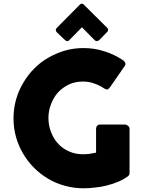

<svg xmlns="http://www.w3.org/2000/svg" viewBox="-20 -1016 791 1047"><path d="M548.8 -533.2Q523.4 -550.8 494.1 -560.5Q465.8 -571.3 432.6 -571.3Q390.6 -571.3 356.4 -555.7Q322.3 -539.1 296.9 -512.7Q272.5 -485.4 258.8 -449.2Q244.1 -413.1 244.1 -372.1Q244.1 -331.1 258.8 -294.9Q272.5 -258.8 296.9 -232.4Q322.3 -205.1 356.4 -190.4Q390.6 -174.8 432.6 -174.8Q450.2 -174.8 466.8 -176.8Q484.4 -179.7 503.9 -183.6Q503.9 -227.5 503.9 -314.5Q503.9 -324.2 509.8 -330.1Q514.6 -336.9 526.4 -336.9Q571.3 -336.9 662.1 -336.9Q669.9 -336.9 677.7 -330.1Q686.5 -324.2 686.5 -314.5Q686.5 -233.4 686.5 -72.3Q686.5 -58.6 671.9 -50.8Q648.4 -34.2 620.1 -23.4Q591.8 -11.7 560.5 -3.9Q529.3 3.9 498 6.8Q465.8 10.7 435.5 10.7Q382.8 10.7 334 -2.9Q285.2 -15.6 243.2 -41Q200.2 -66.4 166 -100.6Q130.9 -135.7 106.4 -177.7Q81.1 -219.7 67.4 -268.6Q53.7 -317.4 53.7 -370.1Q53.7 -423.8 67.4 -472.7Q81.1 -521.5 106.4 -563.5Q130.9 -606.4 166 -641.6Q200.2 -676.8 243.2 -701.2Q285.2 -725.6 334 -740.2Q382.8 -753.9 435.5 -753.9Q496.1 -753.9 548.8 -736.3Q602.5 -719.7 649.4 -688.5Q658.2 -683.6 662.1 -674.8Q667 -667 660.2 -656.2Q633.8 -617.2 579.1 -539.1Q573.2 -531.2 566.4 -528.3Q559.6 -526.4 548.8 -533.2ZM416 -991.2Q419.9 -994.1 421.9 -995.1Q423.8 -996.1 426.8 -996.1Q430.7 -996.1 436.5 -991.2Q479.5 -949.2 565.4 -863.3Q569.3 -860.4 569.3 -851.6Q569.3 -847.7 565.4 -842.8Q550.8 -827.1 521.5 -797.9Q515.6 -792 507.8 -792Q501 -792 496.1 -796.9Q473.6 -820.3 426.8 -867.2Q409.2 -849.6 356.4 -795.9Q350.6 -790 344.7 -792Q337.9 -793.9 334 -797.9Q319.3 -811.5 289.1 -840.8Q286.1 -843.8 286.1 -846.7Q285.2 -848.6 284.2 -851.6Q284.2 -856.4 286.1 -858.4Q287.1 -861.3 289.1 -863.3Q331.1 -906.2 416 -991.2Z"/></svg>

Font: Cocogoose
Style: Regular
Weight: 400
Designer: Cosimo Lorenzo Pancini
Version: Version 1.000